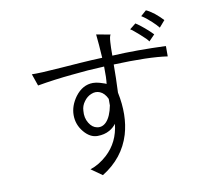

<svg xmlns="http://www.w3.org/2000/svg" viewBox="-90 -942 1181 1068"><g transform="rotate(-10 500.0 -408.5)"><path d="M584 -740.2 504.9 -754.9Q507.8 -728.5 510.7 -692.4Q513.7 -657.2 515.6 -621.1Q456.1 -619.1 389.6 -614.3Q350.6 -611.3 281.2 -606.4Q204.1 -601.6 175.8 -599.6Q130.9 -597.7 114.3 -598.6L137.7 -531.2Q232.4 -547.9 335 -557.6Q423.8 -567.4 517.6 -571.3Q517.6 -540 517.6 -513.7Q516.6 -488.3 514.6 -473.6L505.9 -477.5Q489.3 -483.4 478.5 -486.3Q458 -492.2 440.4 -492.2Q381.8 -492.2 339.8 -436.5Q303.7 -386.7 303.7 -334Q303.7 -280.3 338.9 -238.3Q373 -197.3 415 -197.3Q454.1 -197.3 483.4 -213.9Q504.9 -225.6 521.5 -247.1Q510.7 -144.5 439.5 -79.1Q394.5 -38.1 343.8 -21.5L406.2 22.5Q526.4 -51.8 564.5 -177.7Q595.7 -283.2 568.4 -415Q570.3 -454.1 571.3 -497.1Q572.3 -535.2 572.3 -573.2Q667 -577.1 748 -575.2Q824.2 -573.2 876 -565.4V-624Q798.8 -627 719.7 -627Q647.5 -627 573.2 -623Q573.2 -672.9 575.2 -699.2Q577.1 -731.4 584 -740.2ZM511.7 -389.6V-352.5Q500 -292 473.6 -263.7Q450.2 -239.3 420.9 -245.1Q393.6 -250 376 -279.3Q357.4 -309.6 361.3 -348.6Q362.3 -377 379.9 -400.4Q396.5 -423.8 420.9 -433.6Q446.3 -444.3 469.7 -434.6Q496.1 -423.8 511.7 -389.6ZM800.8 -838.9 769.5 -811.5Q793.9 -796.9 824.2 -768.6Q848.6 -746.1 860.4 -730.5L892.6 -767.6Q874 -788.1 847.7 -809.6Q818.4 -832 800.8 -838.9ZM730.5 -777.3 696.3 -750Q710 -742.2 745.1 -710.9Q783.2 -677.7 790 -665L823.2 -699.2Q804.7 -718.8 778.3 -741.2Q752 -763.7 730.5 -777.3Z"/></g></svg>

Font: Dotum
Style: Regular
Weight: 400
Version: Version 2.21